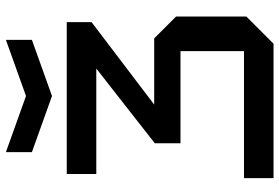

<svg xmlns="http://www.w3.org/2000/svg" viewBox="-168 -778 946 650"><g transform="rotate(-90 305.0 -453.0)"><path d="M482 0H27V-100H457V-315H145V-402L398 -600H41V-700H555V-616L276 -404H500L574 -330V-92ZM495 -906V-818L305 -750L115 -818V-906L305 -838Z"/></g></svg>

Font: Tektur Medium
Style: Regular
Weight: 500
Designer: Adam Jagosz
Foundry: Adam Jagosz
Version: Version 1.005;gftools[0.9.30]